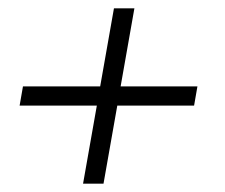

<svg xmlns="http://www.w3.org/2000/svg" viewBox="-20 -502 540 460"><path d="M445 -249H261L228 -62H179L212 -249H27L35 -295H220L253 -482H302L269 -295H453Z"/></svg>

Font: Spectral SC
Style: Italic
Weight: 400
Italic angle: -10°
Designer: Jean-Baptiste Levee
Foundry: Production Type
Version: Version 2.001